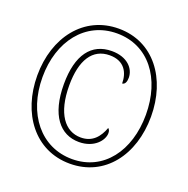

<svg xmlns="http://www.w3.org/2000/svg" viewBox="-130 -849 963 982"><g transform="rotate(20 351.5 -357.5)"><path d="M352 10C542 10 661 -149 661 -358C661 -565 543 -725 353 -725C163 -725 42 -565 42 -358C42 -152 161 10 352 10ZM355 -16C185 -16 70 -159 70 -359C70 -554 181 -699 353 -699C525 -699 633 -556 633 -358C633 -160 525 -16 355 -16ZM358 -110C441 -110 485 -165 485 -204C485 -216 482 -223 475 -229C456 -177 423 -135 359 -135C273 -135 213 -212 213 -366C213 -503 262 -581 356 -581C436 -581 464 -526 464 -467C479 -468 486 -484 486 -506C486 -556 443 -605 359 -605C248 -605 185 -522 185 -363C185 -194 255 -110 358 -110Z"/></g></svg>

Font: Noto Serif Bengali Condensed Thin
Style: Regular
Weight: 100
Width: 3
Designer: Juan Bruce, Universal Thirst, Indian Type Foundry and the Monotype Design Team.
Foundry: Monotype Imaging Inc.
Version: Version 2.003